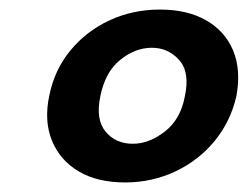

<svg xmlns="http://www.w3.org/2000/svg" viewBox="-20 -729 519 402"><path d="M83 -528Q94 -583 127.5 -623.5Q161 -664 209.5 -686.5Q258 -709 315 -709Q372 -709 411.5 -686.5Q451 -664 468 -623.5Q485 -583 475 -528Q463 -475 429.5 -434Q396 -393 347 -370Q298 -347 242 -347Q184 -347 145 -370Q106 -393 89 -434Q72 -475 83 -528ZM367 -527Q378 -578 355 -603.5Q332 -629 298 -629Q263 -629 231.5 -603.5Q200 -578 190 -527Q180 -479 201 -453.5Q222 -428 258 -428Q292 -428 325 -453.5Q358 -479 367 -527Z"/></svg>

Font: Albert Sans
Style: Bold Italic
Weight: 700
Italic angle: -11.25°
Designer: Andreas Rasmussen
Foundry: a.Foundry
Version: Version 1.025